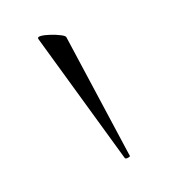

<svg xmlns="http://www.w3.org/2000/svg" viewBox="-54 -779 322 354"><g transform="rotate(-15 106.5 -601.5)"><path d="M47 -727Q46 -731 53 -731Q60 -731 70.5 -728.5Q81 -726 89.5 -722.5Q98 -719 98 -716L154 -476Q156 -474 150.5 -472.5Q145 -471 144 -474Z"/></g></svg>

Font: Cormorant Garamond Light Light
Style: Regular
Weight: 300
Version: Version 4.001